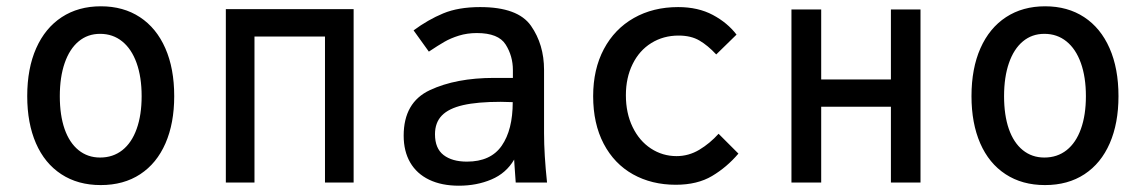

<svg xmlns="http://www.w3.org/2000/svg" viewBox="-20 -580 3640 610"><path d="M66.5 -274.5Q66.5 -362.5 95 -426.8Q123.5 -491 176.2 -525.5Q229 -560 300.5 -560Q372 -560 424.5 -525.5Q477 -491 505.2 -426.8Q533.5 -362.5 533.5 -274.5Q533.5 -188.5 505.8 -124.8Q478 -61 425.5 -26.5Q373 8 300 8Q227.5 8 174.8 -26.5Q122 -61 94.2 -124.8Q66.5 -188.5 66.5 -274.5ZM430 -274.5Q430 -335 414 -379.8Q398 -424.5 368.2 -448.5Q338.5 -472.5 298 -472.5Q258.5 -472.5 229.8 -448.5Q201 -424.5 185.5 -379.8Q170 -335 170 -274.5Q170 -214 185.2 -170.2Q200.5 -126.5 229.5 -103Q258.5 -79.5 298 -79.5Q339 -79.5 368.8 -103Q398.5 -126.5 414.2 -170.5Q430 -214.5 430 -274.5Z M697.5 -551H1103.5V0H1012.5V-464H788.5V0H697.5Z M1262.5 -149Q1262.5 -254.5 1345.5 -293.5Q1428.5 -332.5 1550 -332.5H1609.5V-357.5Q1609.5 -402 1586.5 -438.5Q1563.5 -475 1495 -475Q1464.5 -475 1438 -466.8Q1411.5 -458.5 1392 -447.2Q1372.5 -436 1342.5 -416L1294 -483.5Q1340 -517.5 1388.2 -537.5Q1436.5 -557.5 1505.5 -557.5Q1625.5 -557.5 1667 -498Q1708.5 -438.5 1708.5 -358V-156.5Q1708.5 -89.5 1718 0H1618.5Q1616.5 -21.5 1614.5 -56.5L1613.5 -73Q1588 -29.5 1541.2 -9.8Q1494.5 10 1438 10Q1383 10 1343.5 -9Q1304 -28 1283.2 -63.8Q1262.5 -99.5 1262.5 -149ZM1609 -255.5 1571 -256.5Q1497 -256.5 1451.2 -246Q1405.5 -235.5 1383.8 -213Q1362 -190.5 1362 -153.5Q1362 -108.5 1389.2 -87.5Q1416.5 -66.5 1463.5 -66.5Q1539 -66.5 1574 -117Q1609 -167.5 1609 -255.5Z M1864.5 -274.5Q1864.5 -360 1898.5 -424Q1932.5 -488 1993.8 -522.8Q2055 -557.5 2134.5 -557.5Q2198 -557.5 2244.8 -532.5Q2291.5 -507.5 2320 -470L2255.5 -407Q2229 -435.5 2202.2 -451.2Q2175.5 -467 2136 -467Q2087.5 -467 2049.2 -443.2Q2011 -419.5 1989.8 -376.2Q1968.5 -333 1968.5 -277.5Q1968.5 -220.5 1989.8 -176.5Q2011 -132.5 2048 -108.2Q2085 -84 2129.5 -84Q2168 -84 2201.8 -104.2Q2235.5 -124.5 2263 -155L2326 -92Q2289 -48.5 2242.2 -20.8Q2195.5 7 2127 7Q2050.5 7 1991 -26.2Q1931.5 -59.5 1898 -123.2Q1864.5 -187 1864.5 -274.5Z M2494.5 -550H2589V-327.5H2810.5V-550H2904.5V0H2810.5V-241H2589V0H2494.5Z M3066.5 -274.5Q3066.5 -362.5 3095 -426.8Q3123.5 -491 3176.2 -525.5Q3229 -560 3300.5 -560Q3372 -560 3424.5 -525.5Q3477 -491 3505.2 -426.8Q3533.5 -362.5 3533.5 -274.5Q3533.5 -188.5 3505.8 -124.8Q3478 -61 3425.5 -26.5Q3373 8 3300 8Q3227.5 8 3174.8 -26.5Q3122 -61 3094.2 -124.8Q3066.5 -188.5 3066.5 -274.5ZM3430 -274.5Q3430 -335 3414 -379.8Q3398 -424.5 3368.2 -448.5Q3338.5 -472.5 3298 -472.5Q3258.5 -472.5 3229.8 -448.5Q3201 -424.5 3185.5 -379.8Q3170 -335 3170 -274.5Q3170 -214 3185.2 -170.2Q3200.5 -126.5 3229.5 -103Q3258.5 -79.5 3298 -79.5Q3339 -79.5 3368.8 -103Q3398.5 -126.5 3414.2 -170.5Q3430 -214.5 3430 -274.5Z"/></svg>

Font: JuliaMono Medium
Style: Regular
Weight: 500
Monospace: yes
Designer: cormullion
Foundry: corm
Version: Version 0.054; ttfautohint (v1.8.4)